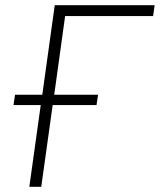

<svg xmlns="http://www.w3.org/2000/svg" viewBox="-20 -720 616 740"><path d="M38 -355H143L191 -700H576L570 -658H231L189 -355H358L352 -315H183L139 0H93L137 -315H32Z"/></svg>

Font: Retni Sans Light
Style: Italic
Weight: 300
Italic angle: -8°
Designer: Vitaly Kuzmin
Foundry: ParaType Ltd.
Version: Version 1.00;June 10, 2019;FontCreator 11.5.0.2425 64-bit; t